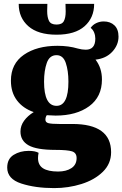

<svg xmlns="http://www.w3.org/2000/svg" viewBox="-20 -765 628 985"><path d="M470 -459Q503 -417 503 -357Q503 -268 437.5 -220Q372 -172 265 -172Q250 -172 220 -174Q213 -164 213 -151Q213 -137 229 -133Q245 -129 285 -129H351Q550 -129 550 16Q550 75 507.5 116.5Q465 158 398 179Q331 200 258 200Q161 200 89 176.5Q17 153 17 95Q17 50 50 29.5Q83 9 127 9Q161 9 178 19Q175 34 175 46Q175 82 201 98.5Q227 115 278 115Q320 115 346.5 97.5Q373 80 373 46Q373 19 349.5 11.5Q326 4 265 4Q168 4 126.5 -19.5Q85 -43 85 -90Q85 -120 103.5 -145.5Q122 -171 153 -190Q98 -209 67 -250Q36 -291 36 -351Q36 -438 102.5 -484Q169 -530 275 -530Q332 -530 379 -516Q401 -510 420 -510Q469 -510 469 -567Q469 -583 463 -598Q457 -613 445 -622Q456 -638 474 -646.5Q492 -655 512 -655Q546 -655 567 -635Q588 -615 588 -577Q588 -534 556 -499.5Q524 -465 470 -459ZM331 -346Q331 -402 317.5 -442Q304 -482 270 -482Q234 -482 220 -442Q206 -402 206 -346Q206 -222 270 -222Q331 -222 331 -346ZM270 -587Q175 -587 125.5 -630.5Q76 -674 76 -745H223L222 -709Q222 -676 231.5 -657.5Q241 -639 270 -639Q298 -639 307.5 -656.5Q317 -674 317 -706L316 -745H463Q463 -674 414 -630.5Q365 -587 270 -587Z"/></svg>

Font: Sansita ExtraBold
Style: Regular
Weight: 800
Designer: Pablo Cosgaya
Foundry: Omnibus-Type
Version: Version 1.006